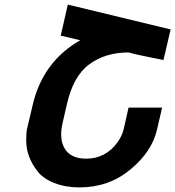

<svg xmlns="http://www.w3.org/2000/svg" viewBox="-20 -790 762 835"><path d="M122 -333Q166 -522 329 -615L244 -635L275 -770L722 -662L691 -529Q683 -531 624 -542.5Q565 -554 540 -562Q438 -562 368 -510Q298 -459 270 -333L252 -254Q236 -184 262.5 -142Q289 -100 355 -100Q439 -100 491 -171Q512 -200 519 -233L539 -322H685L663 -227Q641 -130 546 -52Q453 25 325 25Q265 25 216.5 6Q168 -13 144 -44Q95 -106 94 -176Q94 -212 97 -227Z"/></svg>

Font: Miedinger
Style: Bold-Italic
Weight: 700
Italic angle: -13°
Version: Version 001.000